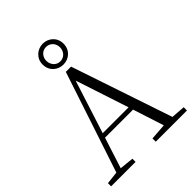

<svg xmlns="http://www.w3.org/2000/svg" viewBox="-266 -1105 1244 1244"><g transform="rotate(-45 356.0 -483.5)"><path d="M351 -776C402 -776 447 -813 447 -872C447 -930 402 -967 351 -967C301 -967 255 -929 255 -872C255 -812 301 -776 351 -776ZM351 -805C314 -805 289 -836 289 -872C289 -906 314 -937 351 -937C389 -937 414 -906 414 -872C414 -836 389 -805 351 -805ZM333 -647 453 -282H216ZM420 0H706V-30L610 -37L376 -732H328L98 -39L11 -29V0H235V-29L138 -39L206 -251H463L532 -38L420 -30Z"/></g></svg>

Font: Noto Serif HK Light
Style: Regular
Weight: 300
Designer: Ryoko NISHIZUKA 西塚涼子 (kana & ideographs); Frank Grießhammer (Latin, Greek & Cyrillic); Wenlong ZHANG 张文龙 (bopomofo); San
Foundry: Adobe
Version: Version 2.001;hotconv 1.1.0;makeotfexe 2.6.0